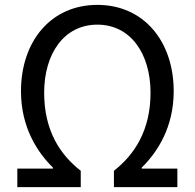

<svg xmlns="http://www.w3.org/2000/svg" viewBox="-20 -767 798 787"><path d="M51 0H311V-67C226 -133 161 -232 161 -387C161 -546 242 -666 379 -666C516 -666 597 -546 597 -387C597 -232 531 -133 447 -67V0H707V-76H561V-80C624 -142 692 -244 692 -393C692 -598 569 -747 379 -747C189 -747 66 -598 66 -393C66 -244 134 -142 197 -80V-76H51Z"/></svg>

Font: Noto Sans Mono CJK SC Regular
Style: Regular
Weight: 400
Designer: Ryoko NISHIZUKA (kana & ideographs); Paul D. Hunt (Latin, Greek & Cyrillic); Wenlong ZHANG (bopomofo); Sandoll Communica
Foundry: Adobe Systems Incorporated
Version: Version 1.005;PS 1.005;hotconv 1.0.96;makeotf.lib2.5.65012